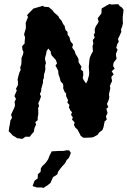

<svg xmlns="http://www.w3.org/2000/svg" viewBox="-20 -696 646 973"><path d="M93 8 66 4 58 -2 45 -9 38 -17 24 -31 27 -52 30 -67 33 -86 41 -99 36 -115 43 -130 52 -149 56 -161 54 -180 61 -195 53 -209 57 -219 65 -237 61 -246 71 -266V-282L69 -292L73 -310L78 -328L85 -342L82 -353L88 -370L89 -388V-402L96 -419L99 -433L94 -443L92 -462L105 -476V-486L107 -506L102 -522L106 -536L111 -552V-568L110 -580L122 -610L117 -619L126 -629L144 -647L148 -652L171 -659L199 -667L202 -662L227 -660L233 -655L246 -644L254 -633L270 -619L276 -614L280 -604L292 -591L300 -574L308 -564L309 -555L313 -543L322 -535L323 -519L332 -508L335 -494L339 -484L350 -472L346 -454L356 -441L359 -436L363 -422L374 -405L378 -396V-381L385 -370L393 -358L389 -345L401 -334L402 -314L399 -302L403 -292L416 -273L424 -288L426 -297L431 -314L432 -328L431 -341L430 -358L433 -391L435 -403L442 -420L451 -436L450 -449L449 -463L453 -475L450 -493L460 -505L455 -520L461 -530L460 -548L466 -564L474 -575L480 -587L475 -603L487 -619L494 -628L495 -653L512 -663L522 -669L536 -676L544 -673L579 -675L587 -665L597 -659L606 -647L605 -636L602 -609V-593L603 -578L599 -561L593 -546L595 -535L586 -515L578 -499L582 -485L575 -474L569 -454L576 -444L568 -425V-414L571 -398L556 -379L553 -362L561 -348L546 -335L556 -319L544 -306L548 -285L542 -273L537 -261L539 -248L532 -218L534 -204L531 -190L522 -169L529 -153L519 -145L525 -123L517 -107L521 -90L510 -80L505 -53L499 -37L482 -24L475 -13L453 -1L441 1L416 2H402L389 -8L384 -18L373 -39L362 -49L355 -62L358 -76L345 -90L349 -101L340 -114L345 -128L338 -134L329 -152L332 -164L321 -177L325 -188L315 -209V-223L308 -229L300 -249L301 -260L299 -271L287 -284L283 -301L279 -312L276 -321L275 -337L267 -353L261 -363L269 -375L263 -392L254 -402L242 -415L238 -425L237 -435L225 -450L216 -437L214 -423L208 -402L209 -392L213 -376L209 -365L210 -346L208 -335L203 -317L202 -299L198 -292V-277L192 -256L189 -246V-235L182 -219L188 -208L182 -190L174 -173L178 -159L173 -147L174 -132V-115L171 -102V-87L159 -77L163 -65L155 -48L151 -27L142 -18L131 -3H109ZM199 257 194 254H167L145 247L151 231L155 220L171 208L172 187L186 174L187 157L195 145L206 135L214 126L224 111L231 93L242 71L277 69H301L315 66H330L339 78L335 90L329 104L318 115L310 131L297 145L287 157L274 175L271 187L260 195L249 201L240 221L236 231L221 243Z"/></svg>

Font: Winky Rough Medium
Style: Italic
Weight: 500
Italic angle: -8.97852°
Designer: Simon Atzbach
Foundry: typofactur
Version: Version 1.206; ttfautohint (v1.8.4.7-5d5b)